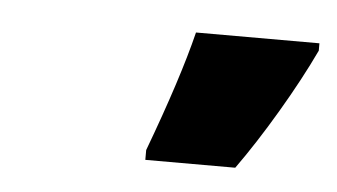

<svg xmlns="http://www.w3.org/2000/svg" viewBox="-28 -751 411 234"><g transform="rotate(5 177.5 -634.0)"><path d="M156 -566Q190 -657 204 -714H355V-705Q338 -669 313.5 -627.5Q289 -586 266 -554H156Z"/></g></svg>

Font: Noto Sans UI CondBlack
Style: Italic
Weight: 900
Width: 3
Italic angle: -12°
Designer: Monotype Design Team
Foundry: Monotype Imaging Inc.
Version: Version 1.001